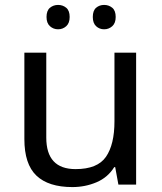

<svg xmlns="http://www.w3.org/2000/svg" viewBox="-20 -750 658 780"><path d="M533 -536V0H461L448 -71H444Q418 -29 372 -9.5Q326 10 274 10Q177 10 128 -36.5Q79 -83 79 -185V-536H168V-191Q168 -63 287 -63Q376 -63 410.5 -113Q445 -163 445 -257V-536ZM169 -681Q169 -707 183 -718.5Q197 -730 216 -730Q235 -730 249 -718.5Q263 -707 263 -681Q263 -656 249 -643.5Q235 -631 216 -631Q197 -631 183 -643.5Q169 -656 169 -681ZM357 -681Q357 -707 370.5 -718.5Q384 -730 403 -730Q422 -730 436 -718.5Q450 -707 450 -681Q450 -656 436 -643.5Q422 -631 403 -631Q384 -631 370.5 -643.5Q357 -656 357 -681Z"/></svg>

Font: Noto Sans Linear A
Style: Regular
Weight: 400
Designer: Monotype Design Team
Foundry: Monotype Imaging Inc.
Version: Version 2.002; ttfautohint (v1.8.4.7-5d5b)